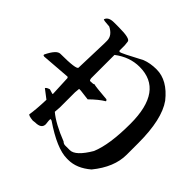

<svg xmlns="http://www.w3.org/2000/svg" viewBox="-238 -1246 1522 1522"><g transform="rotate(45 522.5 -485.5)"><path d="M211.9 -999H266.6Q396.5 -999 396.5 -966.8L400.4 -931.6V-872.1L408.2 -864.3Q422.9 -864.3 588.9 -953.1Q643.6 -974.6 713.9 -974.6Q835.9 -974.6 937.5 -846.7Q1024.4 -724.6 1024.4 -459V-328.1Q1024.4 -188.5 910.2 -48.8Q820.3 28.3 725.6 28.3H710.9Q597.7 28.3 412.1 -98.6L400.4 -101.6L396.5 -98.6V-81.1L400.4 -45.9Q400.4 3.9 330.1 3.9L306.6 6.8Q252 1 252 -10.7Q262.7 -69.3 266.6 -186.5L192.4 -243.2Q197.3 -255.9 227.5 -264.6L262.7 -253.9H270.5L262.7 -427.7L254.9 -434.6L11.7 -416L0 -419.9V-427.7Q45.9 -522.5 86.9 -522.5Q266.6 -522.5 266.6 -546.9L275.4 -826.2V-857.4Q275.4 -915 208 -949.2Q137.7 -953.1 137.7 -960Q149.4 -999 211.9 -999ZM396.5 -819.3V-557.6Q399.4 -536.1 408.2 -536.1Q447.3 -536.1 447.3 -543Q467.8 -536.1 600.6 -525.4L608.4 -515.6V-511.7Q558.6 -482.4 495.1 -419.9L408.2 -430.7H388.7L384.8 -388.7V-218.8L380.9 -166Q454.1 -104.5 596.7 -48.8Q610.4 -35.2 627.9 -35.2H679.7Q743.2 -35.2 820.3 -166Q872.1 -289.1 872.1 -522.5Q872.1 -893.6 604.5 -893.6Q493.2 -893.6 396.5 -819.3Z"/></g></svg>

Font: EG Dragon Caps 
Style: Regular
Weight: 400
Designer: Bill Roach / W.K. Roach
Version: Version 1.00 April 18, 2012, initial release